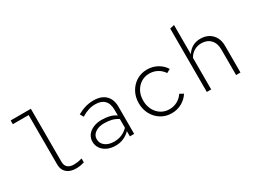

<svg xmlns="http://www.w3.org/2000/svg" viewBox="-53 -1314 2507 1902"><g transform="rotate(-30 1200.0 -363.5)"><path d="M411 10Q343 10 304.5 -24Q266 -58 266 -119V-684H85V-727H316V-121Q316 -78 340.5 -56.5Q365 -35 411 -35Q431 -35 452.5 -38Q474 -41 505 -50V-5Q477 3 455 6.5Q433 10 411 10Z M864 10Q810 10 769 -9Q728 -28 704.5 -61.5Q681 -95 681 -138Q681 -181 704.5 -213Q728 -245 770 -263.5Q812 -282 866 -282Q915 -282 956 -272Q997 -262 1029 -239V-301Q1029 -374 993.5 -410.5Q958 -447 890 -447Q848 -447 810.5 -435Q773 -423 730 -397L708 -437Q755 -463 800 -476Q845 -489 892 -489Q981 -489 1029.5 -442.5Q1078 -396 1078 -310V0H1029V-60Q996 -26 954 -8Q912 10 864 10ZM730 -140Q730 -91 769 -61.5Q808 -32 870 -32Q917 -32 956 -48Q995 -64 1029 -98V-198Q995 -221 957 -230.5Q919 -240 871 -240Q808 -240 769 -212Q730 -184 730 -140Z M1505 10Q1438 10 1384.5 -23Q1331 -56 1300 -112.5Q1269 -169 1269 -239Q1269 -310 1300 -366.5Q1331 -423 1384.5 -456Q1438 -489 1505 -489Q1569 -489 1621.5 -460Q1674 -431 1705 -381L1663 -358Q1638 -397 1596.5 -420Q1555 -443 1505 -443Q1452 -443 1410 -416.5Q1368 -390 1344 -344.5Q1320 -299 1320 -240Q1320 -182 1344 -135.5Q1368 -89 1410 -62.5Q1452 -36 1505 -36Q1555 -36 1596.5 -59Q1638 -82 1663 -121L1705 -98Q1674 -49 1621.5 -19.5Q1569 10 1505 10Z M1909 0V-725L1959 -737V-403Q2015 -489 2115 -489Q2169 -489 2209 -466.5Q2249 -444 2271.5 -403Q2294 -362 2294 -308V0H2244V-293Q2244 -364 2205 -404.5Q2166 -445 2101 -445Q2055 -445 2017.5 -422.5Q1980 -400 1959 -360V0Z"/></g></svg>

Font: Red Hat Mono
Style: Regular
Weight: 300
Monospace: yes
Designer: Pentagram, MCKL
Foundry: Pentagram, MCKL
Version: Version 1.023